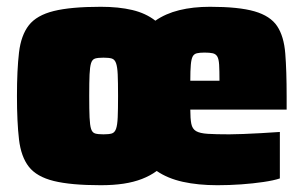

<svg xmlns="http://www.w3.org/2000/svg" viewBox="-20 -538 900 566"><path d="M277 8Q189 8 138.5 -4.5Q88 -17 65 -46.5Q42 -76 36 -127Q30 -178 30 -255Q30 -332 36 -383Q42 -434 65 -463.5Q88 -493 138.5 -505.5Q189 -518 277 -518Q330 -518 370 -508.5Q410 -499 438 -477Q468 -498 508.5 -508Q549 -518 599 -518Q684 -518 730.5 -504.5Q777 -491 797 -461Q817 -431 821 -380Q825 -329 825 -254V-215H541Q541 -188 544 -173Q547 -158 558 -151.5Q569 -145 592.5 -143.5Q616 -142 656 -142Q673 -142 697 -143Q721 -144 749.5 -145.5Q778 -147 805 -149V-12Q787 -6 756.5 -1.5Q726 3 691 5.5Q656 8 621 8Q564 8 519 -2Q474 -12 442 -34Q423 -20 398.5 -10.5Q374 -1 344 3.5Q314 8 277 8ZM285 -142Q301 -142 309.5 -144.5Q318 -147 322 -158Q326 -169 327 -192Q328 -215 328 -255Q328 -296 327 -318.5Q326 -341 322 -352Q318 -363 309.5 -365.5Q301 -368 285 -368Q269 -368 260.5 -365.5Q252 -363 248.5 -352Q245 -341 244 -318.5Q243 -296 243 -255Q243 -215 244 -192Q245 -169 248.5 -158Q252 -147 260.5 -144.5Q269 -142 285 -142ZM627 -277V-300Q627 -330 626 -347Q625 -364 620.5 -371.5Q616 -379 607 -381Q598 -383 583 -383Q569 -383 560.5 -381Q552 -379 548 -371.5Q544 -364 542.5 -347Q541 -330 541 -300H650Z"/></svg>

Font: Saira Thin Black
Style: Regular
Weight: 900
Version: Version 1.101